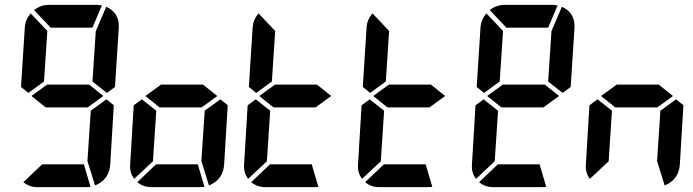

<svg xmlns="http://www.w3.org/2000/svg" viewBox="-20 -770 2852 790"><path d="M360.4 -656.2H188.5L120.1 -728.5Q147.5 -750 181.6 -750H380.9L399.4 -748ZM374 -641.6 417 -742.2Q471.7 -717.8 468.8 -656.2L453.1 -412.1L419.9 -387.7L360.4 -434.6ZM353.5 -314.5 418 -361.3 448.2 -336.9 433.6 -93.8Q429.7 -31.2 371.1 -6.8L339.8 -107.4ZM153.3 -93.8H325.2L352.5 -1L334 0H134.8Q100.6 0 76.2 -20.5ZM161.1 -434.6 96.7 -387.7 66.4 -412.1 82 -656.2Q84 -689.5 106.4 -714.8L174.8 -642.6ZM109.4 -375 173.8 -421.9H346.7L405.3 -375L340.8 -328.1H168Z M822.3 -314.5 886.7 -361.3 917 -336.9 902.3 -93.8Q898.4 -31.2 839.8 -6.8L808.6 -107.4ZM622.1 -93.8H793.9L821.3 -1L802.7 0H603.5Q569.3 0 544.9 -20.5ZM609.4 -106.4 532.2 -34.2Q512.7 -59.6 515.6 -93.8L530.3 -336.9L563.5 -361.3L623 -314.5ZM578.1 -375 642.6 -421.9H815.4L874 -375L809.6 -328.1H636.7Z M1090.8 -93.8H1262.7L1290 -1L1271.5 0H1072.3Q1038.1 0 1013.7 -20.5ZM1078.1 -106.4 1001 -34.2Q981.4 -59.6 984.4 -93.8L999 -336.9L1032.2 -361.3L1091.8 -314.5ZM1098.6 -434.6 1034.2 -387.7 1003.9 -412.1 1019.5 -656.2Q1021.5 -689.5 1043.9 -714.8L1112.3 -642.6ZM1046.9 -375 1111.3 -421.9H1284.2L1342.8 -375L1278.3 -328.1H1105.5Z M1559.6 -93.8H1731.4L1758.8 -1L1740.2 0H1541Q1506.8 0 1482.4 -20.5ZM1546.9 -106.4 1469.7 -34.2Q1450.2 -59.6 1453.1 -93.8L1467.8 -336.9L1501 -361.3L1560.5 -314.5ZM1567.4 -434.6 1502.9 -387.7 1472.7 -412.1 1488.3 -656.2Q1490.2 -689.5 1512.7 -714.8L1581.1 -642.6ZM1515.6 -375 1580.1 -421.9H1752.9L1811.5 -375L1747.1 -328.1H1574.2Z M2235.4 -656.2H2063.5L1995.1 -728.5Q2022.5 -750 2056.6 -750H2255.9L2274.4 -748ZM2249 -641.6 2292 -742.2Q2346.7 -717.8 2343.8 -656.2L2328.1 -412.1L2294.9 -387.7L2235.4 -434.6ZM2028.3 -93.8H2200.2L2227.5 -1L2209 0H2009.8Q1975.6 0 1951.2 -20.5ZM2015.6 -106.4 1938.5 -34.2Q1918.9 -59.6 1921.9 -93.8L1936.5 -336.9L1969.7 -361.3L2029.3 -314.5ZM2036.1 -434.6 1971.7 -387.7 1941.4 -412.1 1957 -656.2Q1959 -689.5 1981.4 -714.8L2049.8 -642.6ZM1984.4 -375 2048.8 -421.9H2221.7L2280.3 -375L2215.8 -328.1H2043Z M2697.3 -314.5 2761.7 -361.3 2792 -336.9 2777.3 -93.8Q2773.4 -31.2 2714.8 -6.8L2683.6 -107.4ZM2484.4 -106.4 2407.2 -34.2Q2387.7 -59.6 2390.6 -93.8L2405.3 -336.9L2438.5 -361.3L2498 -314.5ZM2453.1 -375 2517.6 -421.9H2690.4L2749 -375L2684.6 -328.1H2511.7Z"/></svg>

Font: 7-Segment
Style: Regular
Weight: 400
Designer: Jan Bobrowski
Version: Version 3.0